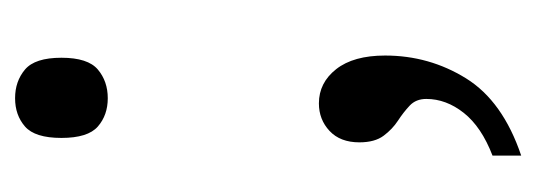

<svg xmlns="http://www.w3.org/2000/svg" viewBox="-254 -320 728 261"><g transform="rotate(-90 110.5 -190.0)"><path d="M107 -408Q84 -408 68.5 -421.5Q53 -435 53 -471Q53 -507 68.5 -520.5Q84 -534 107 -534Q130 -534 146 -520.5Q162 -507 162 -471Q162 -435 146 -421.5Q130 -408 107 -408ZM29 115Q68 100 87 76Q106 52 106 25Q106 11 97 2.5Q88 -6 76.5 -13.5Q65 -21 56 -33Q47 -45 47 -66Q47 -92 62.5 -106.5Q78 -121 100 -121Q128 -121 146.5 -97.5Q165 -74 165 -31Q165 29 134 79Q103 129 29 154Z"/></g></svg>

Font: Noto Serif Condensed
Style: Regular
Weight: 400
Width: 3
Designer: Monotype Design Team
Foundry: Monotype Imaging Inc.
Version: Version 2.013; ttfautohint (v1.8.4.7-5d5b)